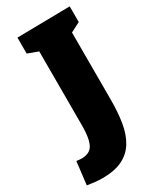

<svg xmlns="http://www.w3.org/2000/svg" viewBox="-289 -782 866 1041"><g transform="rotate(-30 144.0 -262.0)"><path d="M9 -705 339 -710V-612L279 -581V-158Q279 -81 268.5 -17.5Q258 46 230.5 91.5Q203 137 154 161.5Q105 186 28 186Q6 186 -17 183.5Q-40 181 -66 177L-49 34Q-29 37 -17 37Q36 37 55 -0.5Q74 -38 74 -114V-581L9 -605Z"/></g></svg>

Font: Bitter Black
Style: Regular
Weight: 900
Designer: Sol Matas, and Bitter project Authors
Foundry: Sol Matas
Version: Version 2.001